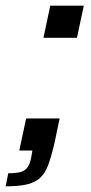

<svg xmlns="http://www.w3.org/2000/svg" viewBox="-46 -530 319 676"><path d="M-26 126 -17 80Q11 80 27 75.5Q43 71 52 57.5Q61 44 65 18L68 0H22L46 -113H164L146 -27Q135 20 124 50Q113 80 95 96.5Q77 113 48 119.5Q19 126 -26 126ZM107 -397 131 -510H249L225 -397Z"/></svg>

Font: Saira Expanded Medium
Style: Italic
Weight: 500
Width: 7
Italic angle: -12°
Designer: Hector Gatti with collaboration of the Omnibus-Type team
Foundry: Omnibus-Type
Version: Version 1.101